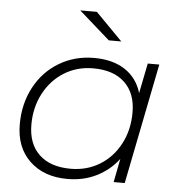

<svg xmlns="http://www.w3.org/2000/svg" viewBox="-52 -775 779 828"><g transform="rotate(5 337.5 -360.5)"><path d="M622 -522 518 0H470L490 -102Q452 -52 395.5 -24Q339 4 270 4Q168 4 106.5 -54.5Q45 -113 45 -213Q45 -302 83 -373.5Q121 -445 188.5 -485.5Q256 -526 340 -526Q421 -526 474 -491Q527 -456 546 -392L572 -522ZM525 -306Q525 -389 476.5 -435Q428 -481 340 -481Q270 -481 214.5 -446.5Q159 -412 127 -351.5Q95 -291 95 -216Q95 -133 143.5 -87Q192 -41 280 -41Q350 -41 405.5 -75Q461 -109 493 -169.5Q525 -230 525 -306ZM262 -725H334L450 -607H396Z"/></g></svg>

Font: Idrija
Style: Italic
Weight: 300
Italic angle: -11.3°
Designer: Julieta Ulanovsky
Foundry: Julieta Ulanovsky
Version: Version 7.200